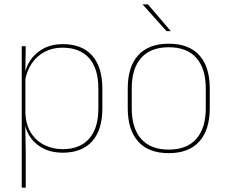

<svg xmlns="http://www.w3.org/2000/svg" viewBox="-20 -700 1054 892"><path d="M270 9.5Q220 9.5 180.2 -11Q140.5 -31.5 117 -68.5Q93.5 -105.5 93 -155.5H87L98 -172Q101 -117.5 125.2 -80.8Q149.5 -44 187.8 -25.5Q226 -7 271 -7Q351 -7 394 -55.5Q437 -104 437 -196V-288.5Q437 -381 394.2 -429.8Q351.5 -478.5 269.5 -478.5Q223.5 -478.5 187 -459Q150.5 -439.5 127 -404.5Q103.5 -369.5 96 -323L87 -341.5H92.5Q97.5 -384 120.2 -418.8Q143 -453.5 181.5 -474.2Q220 -495 271.5 -495Q361 -495 408.2 -441.8Q455.5 -388.5 455.5 -288.5V-196Q455.5 -96 407.8 -43.2Q360 9.5 270 9.5ZM81 172V-485.5H99.5L97.5 -356L98 -346.5V-138L97 -130.5L99.5 0V172Z M764 11.5Q670.5 11.5 622 -42.5Q573.5 -96.5 573.5 -197.5V-289Q573.5 -390 622.2 -443.5Q671 -497 764 -497Q857 -497 905.8 -443.5Q954.5 -390 954.5 -289V-197.5Q954.5 -96.5 905.8 -42.5Q857 11.5 764 11.5ZM764 -5Q847.5 -5 891.8 -54.5Q936 -104 936 -197.5V-289Q936 -382 892 -431.2Q848 -480.5 764 -480.5Q680 -480.5 636 -431.2Q592 -382 592 -289V-197.5Q592 -104 636 -54.5Q680 -5 764 -5ZM667 -680 773 -556V-555.5H753.5L643 -679V-680Z"/></svg>

Font: Anek Gujarati Medium Thin
Style: Regular
Weight: 250
Version: Version 1.003